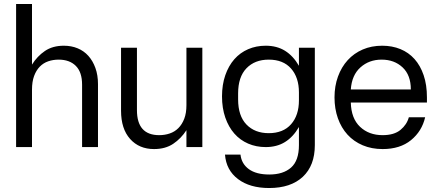

<svg xmlns="http://www.w3.org/2000/svg" viewBox="-20 -740 2200 966"><path d="M61 -720H141V-415Q167 -457 206 -483.5Q245 -510 301 -510Q339 -510 370.5 -497Q402 -484 424.5 -459Q447 -434 460 -398Q473 -362 473 -317V0H393V-314Q393 -377 361.5 -408.5Q330 -440 275 -440Q247 -440 222.5 -431.5Q198 -423 180 -404.5Q162 -386 151.5 -357.5Q141 -329 141 -289V0H61Z M755 10Q680 10 634.5 -41Q589 -92 589 -183V-500H669V-186Q669 -60 781 -60Q809 -60 834 -68.5Q859 -77 877.5 -95.5Q896 -114 907 -142.5Q918 -171 918 -211V-500H998V0H918V-85Q891 -43 851.5 -16.5Q812 10 755 10Z M1334 206Q1237 206 1177.5 161Q1118 116 1112 38H1190Q1195 84 1232 111Q1269 138 1335 138Q1405 138 1444.5 103Q1484 68 1484 -10V-101Q1455 -51 1414 -25.5Q1373 0 1317 0Q1269 0 1228.5 -17.5Q1188 -35 1159 -68Q1130 -101 1113.5 -148.5Q1097 -196 1097 -255Q1097 -314 1113.5 -361.5Q1130 -409 1159 -442Q1188 -475 1228.5 -492.5Q1269 -510 1317 -510Q1373 -510 1414 -484.5Q1455 -459 1484 -409V-500H1564V-10Q1564 93 1503.5 149.5Q1443 206 1334 206ZM1178 -240Q1178 -157 1220 -113.5Q1262 -70 1332 -70Q1405 -70 1444.5 -115Q1484 -160 1484 -235V-275Q1484 -350 1444.5 -395Q1405 -440 1332 -440Q1262 -440 1220 -396.5Q1178 -353 1178 -270Z M1905 10Q1850 10 1805 -9Q1760 -28 1728.5 -62.5Q1697 -97 1680 -145Q1663 -193 1663 -250Q1663 -307 1680.5 -355Q1698 -403 1729.5 -437.5Q1761 -472 1805 -491Q1849 -510 1903 -510Q1953 -510 1994.5 -493Q2036 -476 2065.5 -443Q2095 -410 2111.5 -361.5Q2128 -313 2128 -250V-224H1745Q1747 -144 1791.5 -102Q1836 -60 1905 -60Q1963 -60 1995 -86.5Q2027 -113 2037 -150H2119Q2103 -80 2048 -35Q1993 10 1905 10ZM2047 -290Q2047 -362 2005.5 -401Q1964 -440 1900 -440Q1837 -440 1793.5 -401Q1750 -362 1745 -290Z"/></svg>

Font: CyStack Display
Style: Regular
Weight: 400
Designer: Weizhong Zhang
Foundry: 本地遙控
Version: Version 1.000;Glyphs 3.1.2 (3151)